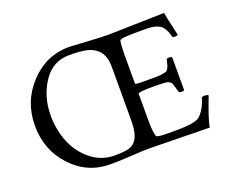

<svg xmlns="http://www.w3.org/2000/svg" viewBox="-108 -830 1226 1015"><g transform="rotate(-20 505.5 -322.0)"><path d="M355.5 6.8Q226.6 6.8 137.7 -88.4Q48.8 -183.6 48.8 -320.3Q48.8 -457 140.1 -554.2Q231.4 -651.4 360.4 -651.4Q367.2 -651.4 454.1 -646Q541 -640.6 579.1 -640.6L894.5 -648.4Q898.4 -620.1 909.7 -573.7Q920.9 -527.3 922.9 -515.6Q918 -510.7 905.3 -510.7Q892.6 -510.7 891.6 -517.6Q877 -571.3 850.6 -586.4Q824.2 -601.6 778.3 -601.6H712.9Q628.9 -601.6 627 -588.9Q622.1 -565.4 622.1 -506.8V-350.6Q622.1 -344.7 666 -344.7H738.8Q767.6 -344.7 781.2 -348.6Q794.9 -352.5 798.8 -353.5Q802.7 -354.5 809.1 -366.2Q815.4 -377.9 816.4 -383.3Q817.4 -388.7 823.2 -411.1Q824.2 -418 836.9 -418Q849.6 -418 854.5 -413.1V-228.5Q850.6 -224.6 838.4 -224.6Q826.2 -224.6 823.2 -232.4Q810.5 -281.2 806.2 -285.6Q801.8 -290 792.5 -295.9Q783.2 -301.8 702.6 -301.8Q622.1 -301.8 622.1 -293V-141.6Q622.1 -78.1 630.9 -52.7Q633.8 -43 697.3 -43H744.1Q835 -43 867.2 -59.6Q881.8 -67.4 899.9 -94.2Q918 -121.1 928.7 -158.2Q929.7 -164.1 945.3 -164.1Q960.9 -164.1 966.8 -158.2Q918.9 -34.2 914.1 3.9L581.1 -2Q537.1 -2 472.2 2.4Q407.2 6.8 355.5 6.8ZM345.7 -610.4Q252.9 -610.4 199.2 -529.3Q145.5 -448.2 145.5 -341.8Q145.5 -263.7 173.3 -193.8Q201.2 -124 259.3 -76.7Q317.4 -29.3 392.6 -29.3Q441.4 -29.3 469.7 -36.1Q514.6 -46.9 529.8 -103Q537.1 -130.4 537.1 -187.5V-476.6Q537.1 -541 502.9 -572.3Q477.5 -595.7 441.4 -603Q405.3 -610.4 345.7 -610.4Z"/></g></svg>

Font: CrimsonText-Roman
Style: Roman
Weight: 400
Version: Version 0.13